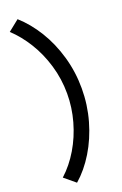

<svg xmlns="http://www.w3.org/2000/svg" viewBox="-190 -895 716 1125"><g transform="rotate(-20 168.0 -333.0)"><path d="M206.1 -334Q206.1 -425.8 180.7 -511.2Q155.3 -596.7 111.8 -667Q68.4 -737.3 13.7 -788.1L82 -842.8Q144.5 -787.1 193.1 -708Q241.7 -628.9 269.3 -532.7Q296.9 -436.5 296.9 -334Q296.9 -231 269.3 -134Q241.7 -37.1 193.1 42.7Q144.5 122.6 82 176.8L13.7 120.1Q72.3 66.9 115.5 -5.9Q158.7 -78.6 182.4 -163.1Q206.1 -247.6 206.1 -334Z"/></g></svg>

Font: Reddit Sans Fudge SemiBold
Style: Regular
Weight: 600
Designer: Stephen Hutchings
Foundry: Reddit
Version: Version 1.011